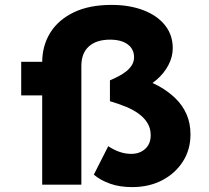

<svg xmlns="http://www.w3.org/2000/svg" viewBox="-20 -754 855 784"><path d="M519.6 10Q468.9 10 429.9 -3.8Q390.8 -17.5 363.1 -40.9L422 -157Q445.4 -141.6 468.6 -133.7Q491.7 -125.7 515.7 -125.7Q550.8 -125.7 573.1 -146.3Q595.4 -166.8 595.4 -201.8Q595.4 -230 582 -251.7Q568.7 -273.5 545.5 -290.2Q522.3 -306.9 492.2 -318.9Q462.2 -331 428.9 -340.8V-425.9Q445.8 -433.1 463.3 -442.1Q480.8 -451.2 495.2 -462.5Q509.6 -473.8 518.5 -488.3Q527.4 -502.8 527.4 -520.3Q527.4 -553.5 501.4 -572.8Q475.5 -592.1 429.1 -592.1Q373.8 -592.1 343 -564.5Q312.2 -537 312.2 -484.8V0H152.3V-499Q152.3 -567 185 -620Q217.8 -673 281.1 -703.5Q344.4 -734 435.4 -734Q508.7 -734 565.4 -712.3Q622.2 -690.6 653.8 -650.9Q685.4 -611.1 685.4 -557.4Q685.4 -522.2 667.8 -488.4Q650.2 -454.6 618.5 -427.4Q586.8 -400.3 545.3 -385.1L543.3 -436.7Q588.2 -424.1 626.7 -403.3Q665.2 -382.4 695.2 -353.6Q725.1 -324.9 741.5 -288Q757.8 -251.1 757.8 -205Q757.8 -143 726.8 -94.5Q695.8 -46 642.3 -18Q588.8 10 519.6 10ZM66.6 -364.4V-501.6H235.7V-364.4Z"/></svg>

Font: Lexend Exa
Style: Regular
Weight: 400
Designer: Bonnie Shaver-Troup, Thomas Jockin
Foundry: Lexend
Version: Version 1.007